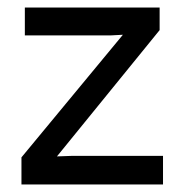

<svg xmlns="http://www.w3.org/2000/svg" viewBox="-20 -490 490 510"><path d="M37 -72 334 -431 350 -400 275 -396H46V-470H404V-410L104 -41L87 -73L172 -76H413V0H37Z"/></svg>

Font: Kreadon
Style: Regular
Weight: 400
Designer: kohakuno
Foundry: StudioGnu
Version: Version 1.000;Glyphs 3.1.2 (3151)